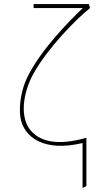

<svg xmlns="http://www.w3.org/2000/svg" viewBox="-20 -720 504 949"><path d="M407 200V-39C262 2 185 -22 140 -66C72 -132 94 -264 146 -357C215 -481 355 -625 425 -680L419 -700H146V-680H389C315 -609 178 -469 114 -336C86 -278 72 -198 81 -139C97 -43 195 33 388 -13V209Z"/></svg>

Font: Advent Pro
Style: Thin
Weight: 100
Designer: Andreas Kalpakidis
Foundry: Andreas Kalpakidis
Version: Version 2.002 2007